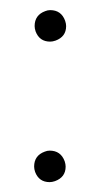

<svg xmlns="http://www.w3.org/2000/svg" viewBox="-20 -371 202 387"><path d="M48.8 -35.2Q48.8 -57.6 70.3 -65.4Q75.2 -67.4 80.1 -67.4Q102.5 -67.4 110.4 -45.9Q112.3 -40 112.3 -35.2Q112.3 -13.7 90.8 -5.9Q85 -3.9 80.1 -3.9Q58.6 -3.9 50.8 -24.4Q48.8 -30.3 48.8 -35.2ZM49.8 -318.4Q49.8 -340.8 71.3 -348.6Q76.2 -350.6 81.1 -350.6Q103.5 -350.6 111.3 -329.1Q113.3 -323.2 113.3 -318.4Q113.3 -296.9 91.8 -289.1Q85.9 -287.1 81.1 -287.1Q59.6 -287.1 51.8 -307.6Q49.8 -313.5 49.8 -318.4Z"/></svg>

Font: Post No Bills Jaffna
Style: Regular
Weight: 400
Designer: Kosala Senevirathne, Siva Puranthara, Lasantha Premarathna, Tharique Azeez
Foundry: Mooniak
Version: Version 1.220 ; ttfautohint (v1.6)